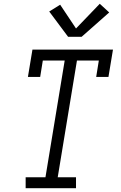

<svg xmlns="http://www.w3.org/2000/svg" viewBox="-20 -998 640 1018"><path d="M116 0V-58H221L323 -677H207L193 -590H128L152 -735H579L555 -590H490L504 -677H388L286 -58H383V0ZM341 -803 241 -937 299 -973 383 -847 509 -978 559 -932 413 -803Z"/></svg>

Font: Iosevka Slab Light Extended
Style: Italic
Weight: 300
Width: 7
Italic angle: -9°
Monospace: yes
Designer: Belleve Invis
Foundry: Belleve Invis
Version: Version 11.1.0; ttfautohint (v1.8.3)